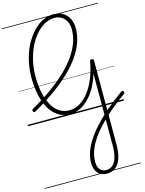

<svg xmlns="http://www.w3.org/2000/svg" viewBox="-304 -1592 2035 2689"><g transform="rotate(-15 713.0 -247.5)"><path d="M898 928Q842 928 802 903Q762 878 741 832.5Q720 787 720 724Q720 649 747 570Q774 491 827.5 408Q881 325 960.5 237.5Q1040 150 1146.5 58Q1253 -34 1386 -130Q1398 -139 1406 -137Q1414 -135 1421 -124Q1428 -114 1425.5 -105Q1423 -96 1413 -89Q1286 3 1184.5 90Q1083 177 1007 260Q931 343 880 422Q829 501 804 576.5Q779 652 779 725Q779 797 811 836.5Q843 876 902 876Q987 876 1031.5 796.5Q1076 717 1076 567V-473Q1050 -387 1014 -315Q978 -243 933.5 -187Q889 -131 838 -91.5Q787 -52 731.5 -31.5Q676 -11 617 -11Q494 -11 405.5 -88Q317 -165 269.5 -308Q222 -451 222 -649Q222 -739 236.5 -823Q251 -907 277 -984.5Q303 -1062 340.5 -1128.5Q378 -1195 423.5 -1249.5Q469 -1304 521.5 -1343Q574 -1382 631.5 -1402.5Q689 -1423 749 -1423Q825 -1423 881.5 -1390Q938 -1357 970 -1296Q1002 -1235 1002 -1153Q1002 -1053 967 -953Q932 -853 863.5 -754.5Q795 -656 692.5 -557.5Q590 -459 454.5 -362.5Q319 -266 151 -171Q140 -165 132 -169Q124 -173 119 -185Q114 -196 117 -203.5Q120 -211 131 -218Q291 -308 420.5 -400.5Q550 -493 647.5 -586.5Q745 -680 811 -774Q877 -868 910.5 -963Q944 -1058 944 -1153Q944 -1219 919 -1267.5Q894 -1316 850.5 -1343Q807 -1370 749 -1370Q696 -1370 645 -1350.5Q594 -1331 548 -1295Q502 -1259 461 -1208Q420 -1157 387 -1094.5Q354 -1032 330.5 -960.5Q307 -889 294 -810.5Q281 -732 281 -649Q281 -468 322 -336.5Q363 -205 439.5 -135Q516 -65 623 -65Q700 -65 772 -107.5Q844 -150 904.5 -229Q965 -308 1009 -416.5Q1053 -525 1076 -657Q1076 -667 1083 -671.5Q1090 -676 1104 -676Q1131 -676 1131 -657V566Q1131 683 1104 764Q1077 845 1025 886.5Q973 928 898 928ZM0 898H1391V908H0ZM0 -20H1391V0H0ZM0 -505H1391V-500H0ZM0 -1418H1391V-1408H0Z"/></g></svg>

Font: Playwrite FR Trad Guides
Style: Regular
Weight: 400
Designer: Veronika Burian, José Scaglione
Foundry: TypeTogether
Version: Version 1.003